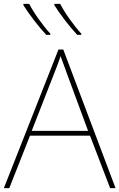

<svg xmlns="http://www.w3.org/2000/svg" viewBox="-20 -972 617 992"><path d="M435 -296H144L260 -593Q268 -613 277 -636.5Q286 -660 293 -682Q303 -654 311 -632.5Q319 -611 325 -594ZM549 0H577L307 -716H282L0 0H28L135 -271H445ZM131 -952H101V-945Q123 -910 155.5 -867.5Q188 -825 219 -792H240V-798Q213 -827 180.5 -872.5Q148 -918 131 -952ZM291 -952H261V-945Q283 -910 315.5 -867.5Q348 -825 379 -792H400V-798Q373 -827 340.5 -872.5Q308 -918 291 -952Z"/></svg>

Font: Noto Sans UI Thin
Style: Regular
Weight: 250
Designer: Monotype Design Team
Foundry: Monotype Imaging Inc.
Version: Version 1.901